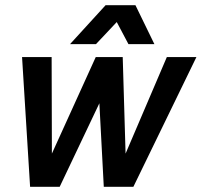

<svg xmlns="http://www.w3.org/2000/svg" viewBox="-20 -720 777 740"><path d="M179 -500 180 -128 349 -500H453L464 -128L623 -500H737L494 0H380L363 -322L210 0H96L65 -500ZM250 -550 387 -700H502L575 -550H475L430 -635L350 -550Z"/></svg>

Font: Epunda Sans SemiBold
Style: Italic
Weight: 600
Italic angle: -12.0243°
Designer: Simon Atzbach
Foundry: typofactur
Version: Version 2.204; ttfautohint (v1.8.4.7-5d5b)